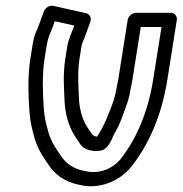

<svg xmlns="http://www.w3.org/2000/svg" viewBox="-20 -598 643 676"><path d="M216.7 -434 209.9 -391C200.8 -333.6 205.9 -278.8 207.7 -234.6C211.9 -182.9 225.7 -144.9 249.3 -109.9L258.2 -97.1C267.7 -79.3 283.4 -71.1 299.7 -68.3L311.4 -66.3C312.7 -66.1 314.4 -66 315.5 -66C320.1 -66 324.7 -66.5 330.2 -67.3C362.7 -67.3 379.5 -122.3 379.5 -122.3C403.2 -159.3 413.8 -197.1 427.5 -233.8C434 -251.3 438.3 -273.9 441.3 -292C443.4 -301.3 445.1 -310 446.5 -319L475.7 -503H548.7L519.5 -319C500.7 -200 458.4 -105.4 402.8 -35.8C378.1 -6.8 331.7 17.9 277.5 3.7C277 3.6 276.3 3.5 275.9 3.4C237.8 -3.7 211.7 -22.9 195 -48.9C175.2 -77.3 161.9 -96.6 151.3 -129.3C142.3 -162.3 136.4 -182.2 134 -218.4C130.8 -268.7 127.7 -332.9 136.9 -391L143.7 -434C146.1 -448.9 149.5 -462.4 153.3 -473.1L159 -486.1C159.3 -486.6 159.5 -487.3 159.7 -487.7L173 -523.3L241.7 -507.9C232.4 -483.1 221 -460.9 216.7 -434ZM391.4 -293C388.7 -275.8 384.8 -259.7 379.9 -243.4C360 -189.8 347.9 -156.2 321.5 -116.7C308.1 -119 305.6 -123.5 302.3 -128.3L292.6 -142.1C273 -171.1 262 -200.5 258.3 -245.3C256.4 -289.2 252.2 -342.1 259.9 -391L266.7 -434C267.8 -440.6 269.2 -445 269.7 -446.1C280.6 -470.7 288.7 -496.7 298.1 -521.7C302.7 -533.9 297 -548.4 283.6 -551.4L167.8 -577.4C154.9 -580.3 140 -571.6 135 -558.3L112.8 -499.1L106.9 -485.9C100.2 -470.8 96.6 -452.3 93.7 -434L86.9 -391C76.6 -325.7 80.2 -258.6 83.5 -207.5C86.3 -166.2 93.6 -141.4 102.4 -108.7C115.4 -68.3 131.6 -45.5 151.4 -17.1C173.2 16.4 208.6 42.8 258.4 52.5C332.2 71.1 401.6 37.6 440.1 -8.2C504.5 -88.5 549.5 -192.4 569.5 -319L602.6 -528C604.3 -538.7 596.7 -553 581.6 -553H458.6C447.9 -553 432 -543.1 429.6 -528L396.5 -319C395.2 -310.3 392.8 -301.7 391.4 -293Z"/></svg>

Font: Tape
Style: Regular
Weight: 500
Foundry: Cannot Into Space Fonts
Version: Version 0.97